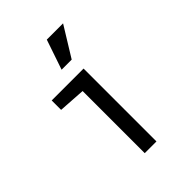

<svg xmlns="http://www.w3.org/2000/svg" viewBox="-189 -725 815 815"><g transform="rotate(-45 219.0 -317.5)"><path d="M193.4 -373 72.3 -380.9V-437.5H263.7V0H193.4ZM240.2 -634.8H337.9L254.9 -500H194.3Z"/></g></svg>

Font: Sudo Var
Style: Regular
Weight: 400
Monospace: yes
Designer: Jens Kutilek
Foundry: Jens Kutilek
Version: Version 0.065;FEAKit 1.0